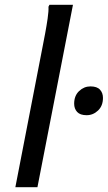

<svg xmlns="http://www.w3.org/2000/svg" viewBox="-20 -780 449 800"><path d="M44 0 158 -588Q162 -608 168 -640Q174 -672 178.5 -703Q183 -734 182 -752L186 -760H284L136 0ZM341 -300Q314 -300 301.5 -313.5Q289 -327 289 -348Q289 -381 309.5 -400.5Q330 -420 357 -420Q384 -420 396.5 -406.5Q409 -393 409 -372Q409 -339 388.5 -319.5Q368 -300 341 -300Z"/></svg>

Font: Kufam
Style: Italic
Weight: 400
Italic angle: -11°
Designer: Artur Schmal
Foundry: Original Type
Version: Version 1.301; ttfautohint (v1.8.3)